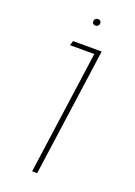

<svg xmlns="http://www.w3.org/2000/svg" viewBox="-133 -733 552 787"><g transform="rotate(20 143.0 -339.5)"><path d="M188 -539H82L88 -559H213L135 0H113ZM168 -665Q168 -672 164 -675.5Q160 -679 154 -679Q147 -679 142.5 -674.5Q138 -670 138 -663Q138 -657 142 -653.5Q146 -650 152 -650Q159 -650 163.5 -654.5Q168 -659 168 -665Z"/></g></svg>

Font: FiraGO Thin
Style: Italic
Weight: 100
Italic angle: -8°
Designer: bBox Type GmbH
Foundry: bBox Type GmbH
Version: Version 1.001